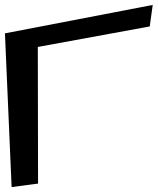

<svg xmlns="http://www.w3.org/2000/svg" viewBox="-75 -723 638 777"><path d="M531 -616 543 -703 -55 -588 -28 34 79 20 78 -533Z"/></svg>

Font: Gamestation Warped
Style: Regular
Weight: 400
Designer: Jonas Hecksher
Foundry: Jonas Hecksher, Playtypeª, e-types AS
Version: Version 1.003